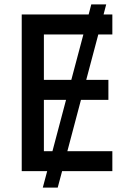

<svg xmlns="http://www.w3.org/2000/svg" viewBox="-20 -780 603 875"><path d="M79 0H195L175 75H243L263 0H492V-91H287L349 -325H474V-416H373L428 -623H492V-714H452L464 -760H396L384 -714H79ZM180 -416V-623H360L305 -416ZM180 -91V-325H281L219 -91Z"/></svg>

Font: Noto Sans Mono SemiCondensed Medium
Style: Regular
Weight: 500
Width: 4
Designer: Monotype Design Team
Foundry: Monotype Imaging Inc.
Version: Version 2.014